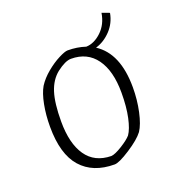

<svg xmlns="http://www.w3.org/2000/svg" viewBox="-107 -627 656 721"><g transform="rotate(-20 221.5 -266.0)"><path d="M393 -239Q393 -189 383 -143Q373 -97 357 -73Q339 -49 293.5 -19.5Q248 10 230 10Q144 10 97 -43Q50 -96 50 -206Q50 -253 58 -294Q66 -335 80 -359Q96 -384 122 -405.5Q148 -427 173.5 -440Q199 -453 210 -453Q248 -453 281 -442Q313 -443 342 -470.5Q371 -498 378 -542L408 -531Q401 -492 374.5 -464Q348 -436 314 -426Q393 -375 393 -239ZM346 -235Q346 -322 311 -370.5Q276 -419 211 -419Q188 -419 153 -392Q123 -368 109.5 -325.5Q96 -283 96 -210Q96 -122 129.5 -73.5Q163 -25 229 -24Q244 -25 273 -43Q302 -61 314 -75Q328 -95 337 -136.5Q346 -178 346 -235Z"/></g></svg>

Font: Grenze ExtraLight
Style: Regular
Weight: 275
Designer: Renata Polastri
Foundry: Omnibus-Type
Version: Version 1.002; ttfautohint (v1.8)